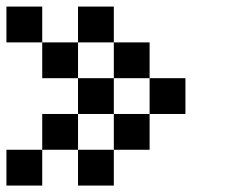

<svg xmlns="http://www.w3.org/2000/svg" viewBox="-20 -576 707 596"><path d="M444.4 -222.2V-333.3H555.6V-222.2ZM222.2 -444.4V-555.6H333.3V-444.4ZM333.3 -333.3V-444.4H444.4V-333.3ZM333.3 -111.1V-222.2H444.4V-111.1ZM222.2 0V-111.1H333.3V0ZM222.2 -222.2V-333.3H333.3V-222.2ZM0 -444.4V-555.6H111.1V-444.4ZM111.1 -333.3V-444.4H222.2V-333.3ZM111.1 -111.1V-222.2H222.2V-111.1ZM0 0V-111.1H111.1V0Z"/></svg>

Font: Pixeloid Sans
Style: Regular
Weight: 400
Designer: GGBotNet
Foundry: GGBotNet
Version: 0.5